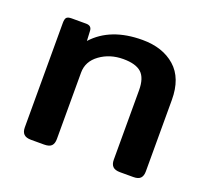

<svg xmlns="http://www.w3.org/2000/svg" viewBox="-92 -608 781 720"><g transform="rotate(20 298.0 -247.5)"><path d="M59 -36V-453Q59 -468 64 -474Q69 -480 85 -480H142Q164 -480 165 -460L167 -420Q235 -495 362 -495Q443 -495 492.5 -451.5Q542 -408 542 -321V-36Q542 -18 533.5 -9Q525 0 505 0H452Q432 0 423 -9Q414 -18 414 -36V-313Q414 -362 391.5 -382.5Q369 -403 319 -403Q266 -403 226.5 -374.5Q187 -346 187 -301V-36Q187 -18 178.5 -9Q170 0 149 0H97Q77 0 68 -9Q59 -18 59 -36Z"/></g></svg>

Font: Mitr
Style: Regular
Weight: 400
Designer: Thanarat Vachiruckul
Foundry: Cadson Demak
Version: Version 1.003